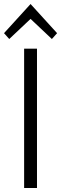

<svg xmlns="http://www.w3.org/2000/svg" viewBox="-29 -935 304 955"><path d="M91 0V-693H155V0ZM17 -741 -9 -770 123 -915 255 -770 229 -741 123 -841Z"/></svg>

Font: Ubuntu Sans Light
Style: Regular
Weight: 300
Designer: Dalton Maag Ltd
Foundry: Dalton Maag Ltd
Version: Version 1.006; ttfautohint (v1.8.4.7-5d5b)